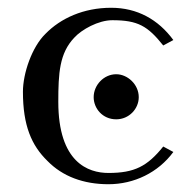

<svg xmlns="http://www.w3.org/2000/svg" viewBox="-20 -462 485 494"><path d="M279 -155C312 -155 337 -182 337 -212C337 -245 308 -271 279 -271C247 -271 221 -243 221 -212C221 -183 244 -155 279 -155ZM130 -200C130 -274 133 -325 171 -365C190 -386 233 -410 269 -410C335 -410 360 -395 400 -345L426 -359C387 -412 333 -442 266 -442C195 -442 136 -415 97 -375C62 -341 39 -273 39 -226C39 -139 61 -88 102 -48C141 -8 195 12 259 12C325 12 387 -18 426 -71L400 -85C359 -34 326 -17 259 -17C207 -17 130 -44 130 -200Z"/></svg>

Font: Libertinus Serif Display
Style: Regular
Weight: 400
Designer: Philipp H. Poll
Foundry: Khaled Hosny
Version: Version 6.1